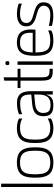

<svg xmlns="http://www.w3.org/2000/svg" viewBox="1218 -2188 981 3457"><g transform="rotate(-90 1708.5 -459.5)"><path d="M70 0V-930H130.2V0Z M510.8 11Q422.3 11 361.6 -17Q300.8 -45 269.6 -113.5Q238.3 -182 238.3 -302V-332Q238.3 -452 268.8 -520.5Q299.2 -589 359.9 -617.5Q420.7 -646 510.8 -646Q598.5 -646 659.2 -618Q720 -590 752.1 -521.5Q784.2 -453 784.2 -332V-302Q784.2 -182 752.1 -113.5Q720 -45 659.2 -17Q598.5 11 510.8 11ZM510.9 -44.8Q594 -44.8 640.3 -73.4Q686.7 -102 705.2 -160.3Q723.8 -218.6 723.8 -308.5V-325.7Q723.8 -416.5 705.7 -474.7Q687.6 -533 641.3 -561.2Q595 -589.3 510.9 -589.3Q425.8 -589.3 380 -561.2Q334.2 -533 316.5 -474.7Q298.8 -416.4 298.8 -325.7V-308.5Q298.8 -218.7 316.9 -160.3Q335 -102 381.4 -73.4Q427.7 -44.8 510.9 -44.8Z M1302.8 -548Q1276.2 -564.8 1234.8 -577.1Q1193.3 -589.3 1135 -589.3Q1050 -589.3 1004.2 -561.2Q958.3 -533 940.7 -474.8Q923 -416.5 923 -325.7V-308.7Q923 -218.8 941.1 -160.5Q959.2 -102.2 1005.4 -73.6Q1051.7 -45 1135 -45Q1192.5 -45 1234.3 -60.2Q1276.2 -75.3 1302.8 -89.7V-33.2Q1282.3 -19.7 1255.2 -9.8Q1228 0 1197.2 5.4Q1166.5 10.8 1132 10.8Q1044.3 10.8 984.2 -17.2Q924.2 -45.3 893.3 -113.8Q862.5 -182.3 862.5 -302.3V-332Q862.5 -452 892.5 -520.5Q922.5 -589 982.6 -617.5Q1042.7 -646 1132 -646Q1166.5 -646 1198.1 -641Q1229.7 -636 1256.4 -627.5Q1283.2 -619 1302.8 -606.2Z M1735 0V-307Q1735 -313 1735 -328.1Q1735 -343.2 1735.1 -360.3Q1735.2 -377.5 1735.2 -390.6Q1735.2 -403.7 1735.2 -404.7Q1735.2 -466.3 1722.2 -503.1Q1709.2 -539.8 1686.2 -557.8Q1663.2 -575.8 1634 -581.3Q1604.8 -586.8 1572.5 -586.8Q1521.7 -586.8 1474.1 -578.2Q1426.5 -569.5 1381 -551V-609Q1432.2 -628 1476.1 -635.6Q1520 -643.2 1575 -644Q1647.2 -645.7 1691 -624.8Q1734.8 -603.8 1757.2 -567.7Q1779.7 -531.5 1787.4 -486.3Q1795.2 -441.2 1795.2 -394.3V0ZM1551.5 11Q1480.7 11.8 1436.1 -4.7Q1391.5 -21.3 1369.8 -57Q1348.2 -92.7 1345 -146Q1341.8 -214 1361.1 -261Q1380.3 -308 1430 -335.4Q1479.7 -362.8 1567 -371L1755 -389.3V-336.3L1573.3 -318.3Q1476 -308.8 1437.9 -268.6Q1399.8 -228.3 1403.5 -158.7Q1406.5 -111 1424.8 -84.5Q1443 -58 1477.6 -48.2Q1512.2 -38.5 1562.2 -40.3Q1600.5 -41.3 1632 -52.4Q1663.5 -63.5 1686.4 -88.2Q1709.3 -112.8 1722.2 -154.3Q1735 -195.8 1735 -256.8L1753 -113H1731Q1716 -64 1691.4 -37.4Q1666.8 -10.8 1632.2 -0.8Q1597.5 9.3 1551.5 11Z M2157.2 0Q2084.3 0 2047 -20.4Q2009.7 -40.8 1997.3 -84.4Q1985 -128 1985 -196.3V-414H2045.2V-216.2Q2045.2 -181 2046.9 -152.1Q2048.7 -123.2 2058.4 -102.1Q2068.2 -81 2090.4 -69.6Q2112.7 -58.2 2154.5 -58.2H2199.7V0ZM1852.5 -581.3V-633.3H2199.7V-581.3ZM1985 -275V-872L2045.2 -886V-275Z M2269.8 0V-634H2331V0ZM2300.3 -781.8Q2290.2 -781.8 2281.9 -784.3Q2273.7 -786.8 2269.2 -794.4Q2264.7 -802 2264.7 -817.5Q2264.7 -840.8 2274.9 -846.7Q2285.2 -852.5 2300.4 -852.5Q2315.7 -852.5 2325.9 -846.7Q2336.2 -840.8 2336.2 -817.5Q2336.2 -802 2331.6 -794.4Q2327 -786.8 2318.7 -784.3Q2310.5 -781.8 2300.3 -781.8Z M2703.7 10.8Q2613.5 10.8 2553.2 -17.2Q2492.8 -45.3 2463 -113.8Q2433.2 -182.3 2433.2 -302.3V-332Q2433.2 -450 2459.8 -518.4Q2486.3 -586.8 2539.8 -616.7Q2593.2 -646.5 2672.5 -646Q2753.7 -645.2 2808.5 -615.8Q2863.3 -586.3 2888.3 -517.8Q2913.3 -449.2 2904.2 -332L2902 -311.2H2492.7Q2493 -230.3 2504.9 -178.4Q2516.8 -126.5 2542.8 -97.3Q2568.7 -68.2 2609.2 -56.6Q2649.8 -45 2707.2 -45Q2762.5 -45 2809.5 -55.6Q2856.5 -66.2 2888.3 -83.7V-26.3Q2853 -5.5 2804.3 2.7Q2755.7 10.8 2703.7 10.8ZM2492.7 -361H2846.5Q2850.5 -438.5 2836.8 -488.5Q2823.2 -538.5 2784.3 -563.4Q2745.5 -588.3 2672.5 -589.3Q2602.2 -590.8 2564.1 -565.5Q2526 -540.2 2510.4 -489.2Q2494.8 -438.3 2492.7 -361Z M3145.8 10Q3103.2 10 3059.2 3.4Q3015.2 -3.2 2971.8 -13.7V-70.7Q3017 -59 3059.8 -52.8Q3102.7 -46.7 3145.2 -44.7Q3205 -42 3241.6 -52.2Q3278.2 -62.3 3297.6 -79.6Q3317 -96.8 3324.6 -116.8Q3332.2 -136.8 3333.8 -153.8Q3338 -187.8 3322 -211.3Q3306 -234.8 3280.4 -250.2Q3254.8 -265.5 3228.6 -274Q3202.3 -282.5 3184.5 -286.5Q3108.3 -304.7 3063.5 -326.8Q3018.7 -348.8 2996.8 -374.2Q2974.8 -399.7 2968.6 -428.2Q2962.3 -456.7 2963.2 -486.5Q2964.8 -542.8 2995.2 -578.5Q3025.7 -614.2 3077.6 -630.4Q3129.5 -646.7 3194.7 -645.3Q3249.3 -644.3 3293.4 -634.9Q3337.5 -625.5 3372 -612V-556.8Q3343.2 -568.5 3313.4 -575.2Q3283.7 -582 3254.3 -585.8Q3225 -589.5 3194.3 -589.5Q3134.5 -591.2 3096.8 -576.8Q3059 -562.5 3041.5 -537.6Q3024 -512.7 3023 -481.7Q3023 -437.7 3043.7 -411.8Q3064.3 -385.8 3104.1 -370.4Q3143.8 -355 3199.8 -340Q3254.8 -325 3300.1 -305.2Q3345.3 -285.5 3371.2 -250.7Q3397.2 -215.8 3394.7 -155.3Q3392.2 -92.7 3360.8 -56.4Q3329.5 -20.2 3274.8 -5.1Q3220 10 3145.8 10Z"/></g></svg>

Font: Matangi Light
Style: Regular
Weight: 300
Designer: Prashant Pant
Foundry: The Graphic Ant
Version: Version 3.002